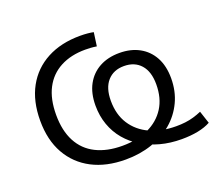

<svg xmlns="http://www.w3.org/2000/svg" viewBox="-121 -878 1181 1052"><g transform="rotate(-20 469.5 -352.5)"><path d="M444 9Q331 9 248.5 -34Q166 -77 120.5 -157.5Q75 -238 75 -351Q75 -465 119.5 -546Q164 -627 246 -670.5Q328 -714 439 -714Q463 -714 483.5 -712Q504 -710 517 -707L506 -628Q487 -631 471 -632Q455 -633 440 -633Q356 -633 294.5 -600.5Q233 -568 200.5 -505.5Q168 -443 168 -351Q168 -259 201.5 -195.5Q235 -132 299 -100Q363 -68 452 -68Q539 -68 604 -98Q669 -128 705 -184.5Q741 -241 741 -322Q741 -396 705.5 -436Q670 -476 608 -476Q547 -476 511.5 -436Q476 -396 476 -321Q476 -241 512.5 -184.5Q549 -128 614 -98Q679 -68 766 -68Q794 -68 819 -71Q844 -74 868 -81Q892 -88 915 -98L939 -25Q908 -8 865.5 0.5Q823 9 770 9Q704 9 646.5 -6.5Q589 -22 541.5 -50.5Q494 -79 459.5 -120Q425 -161 406.5 -213Q388 -265 388 -325Q388 -397 415.5 -447.5Q443 -498 492.5 -525Q542 -552 609 -552Q675 -552 724.5 -525Q774 -498 801.5 -447.5Q829 -397 829 -325Q829 -250 800 -188.5Q771 -127 719.5 -83Q668 -39 597.5 -15Q527 9 444 9Z"/></g></svg>

Font: Nunito Sans 10pt SemiExpanded
Style: Regular
Weight: 400
Width: 6
Designer: Vernon Adams
Foundry: Vernon Adams
Version: Version 3.101;gftools[0.9.27]